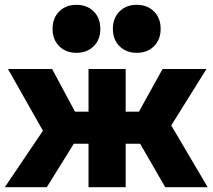

<svg xmlns="http://www.w3.org/2000/svg" viewBox="-20 -776 881 796"><path d="M448 -656Q448 -701 475.5 -728.5Q503 -756 547 -756Q591 -756 618.5 -728.5Q646 -701 646 -656Q646 -612 618.5 -584.5Q591 -557 547 -557Q503 -557 475.5 -584.5Q448 -612 448 -656ZM198 -656Q198 -701 225.5 -728.5Q253 -756 297 -756Q341 -756 368.5 -728.5Q396 -701 396 -656Q396 -612 368.5 -584.5Q341 -557 297 -557Q253 -557 225.5 -584.5Q198 -612 198 -656ZM0 0 158 -234 13 -490H196L291 -313H347V-490H501V-313H556L654 -490H836L690 -256L841 0H665L561 -180H501V0H347V-180H286L174 0Z"/></svg>

Font: Cantarell Extra Bold
Style: Regular
Weight: 800
Designer: Dave Crossland, Nikolaus Waxweiler, Florian Fecher, Jacques Le Bailly, Eben Sorkin, Alexei Vanyashin, Alexios Zavras, Em
Version: Version 0.303